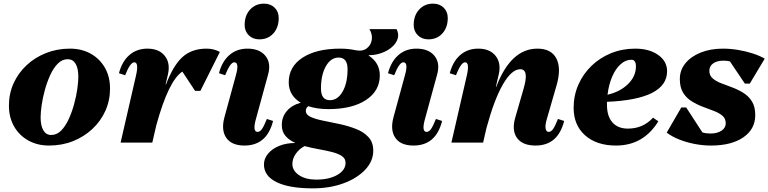

<svg xmlns="http://www.w3.org/2000/svg" viewBox="-20 -783 4218 1054"><path d="M249 16Q185 16 135 -12Q85 -40 57 -89.5Q29 -139 29 -203Q29 -269 54.5 -325.5Q80 -382 126 -425Q172 -468 233 -492Q294 -516 364 -516Q429 -516 478.5 -488Q528 -460 556 -411Q584 -362 584 -297Q584 -231 558.5 -174.5Q533 -118 487 -75Q441 -32 380.5 -8Q320 16 249 16ZM261 -42Q292 -42 316 -66.5Q340 -91 357.5 -129.5Q375 -168 387 -212Q399 -256 404.5 -295.5Q410 -335 410 -361Q410 -408 395 -433Q380 -458 352 -458Q321 -458 297 -433.5Q273 -409 255.5 -370.5Q238 -332 226 -288Q214 -244 208.5 -204.5Q203 -165 203 -139Q203 -93 218 -67.5Q233 -42 261 -42Z M642 0 727 -370Q743 -441 717 -441Q695 -441 667 -370L633 -381Q650 -446 690.5 -481Q731 -516 789 -516Q853 -516 884.5 -476.5Q916 -437 902 -375L889 -319H891Q932 -426 983 -471Q1034 -516 1114 -516Q1154 -516 1187 -498L1080 -284H1051L981 -390Q905 -340 838 -95L816 0Z M1322 16Q1252 16 1222.5 -26Q1193 -68 1212 -139L1275 -370Q1295 -441 1266 -441Q1244 -441 1216 -370L1182 -381Q1199 -446 1239.5 -481Q1280 -516 1338 -516Q1405 -516 1437 -476.5Q1469 -437 1452 -375L1385 -130Q1365 -59 1394 -59Q1407 -59 1418 -74.5Q1429 -90 1445 -130L1479 -119Q1445 16 1322 16ZM1404 -567Q1368 -567 1345.5 -589.5Q1323 -612 1323 -646Q1323 -698 1353 -730.5Q1383 -763 1429 -763Q1465 -763 1487.5 -741Q1510 -719 1510 -684Q1510 -632 1480.5 -599.5Q1451 -567 1404 -567Z M1697 251Q1568 251 1498.5 217Q1429 183 1429 120Q1429 87 1452 60Q1475 33 1513.5 17.5Q1552 2 1600 2V1Q1568 -13 1547.5 -36.5Q1527 -60 1527 -97Q1527 -141 1554.5 -173.5Q1582 -206 1631 -219Q1565 -259 1565 -331Q1565 -417 1641 -466.5Q1717 -516 1847 -516Q1894 -516 1933 -507Q1971 -500 1994 -518Q2017 -536 2021 -565.5Q2025 -595 2008 -623H2157Q2171 -596 2163 -570.5Q2155 -545 2131.5 -524.5Q2108 -504 2074.5 -492Q2041 -480 2004 -480V-478Q2065 -438 2065 -369Q2065 -284 1989 -234Q1913 -184 1783 -184Q1720 -184 1673 -200Q1659 -192 1659 -174Q1659 -153 1685.5 -141Q1712 -129 1754.5 -120.5Q1797 -112 1844 -102Q1891 -92 1933.5 -75.5Q1976 -59 2002.5 -30.5Q2029 -2 2029 44Q2029 102 1984.5 149Q1940 196 1865 223.5Q1790 251 1697 251ZM1791 -233Q1834 -233 1861 -280.5Q1888 -328 1888 -403Q1888 -467 1839 -467Q1796 -467 1769 -419.5Q1742 -372 1742 -297Q1742 -233 1791 -233ZM1585 117Q1585 154 1621.5 178.5Q1658 203 1716 203Q1787 203 1832 177Q1877 151 1877 111Q1877 87 1856.5 73.5Q1836 60 1802.5 51.5Q1769 43 1729.5 36Q1690 29 1652 19Q1623 34 1604 61Q1585 88 1585 117Z M2250 16Q2180 16 2150.5 -26Q2121 -68 2140 -139L2203 -370Q2223 -441 2194 -441Q2172 -441 2144 -370L2110 -381Q2127 -446 2167.5 -481Q2208 -516 2266 -516Q2333 -516 2365 -476.5Q2397 -437 2380 -375L2313 -130Q2293 -59 2322 -59Q2335 -59 2346 -74.5Q2357 -90 2373 -130L2407 -119Q2373 16 2250 16ZM2332 -567Q2296 -567 2273.5 -589.5Q2251 -612 2251 -646Q2251 -698 2281 -730.5Q2311 -763 2357 -763Q2393 -763 2415.5 -741Q2438 -719 2438 -684Q2438 -632 2408.5 -599.5Q2379 -567 2332 -567Z M2458 0 2543 -370Q2559 -441 2533 -441Q2511 -441 2483 -370L2449 -381Q2466 -446 2506.5 -481Q2547 -516 2605 -516Q2669 -516 2700.5 -476.5Q2732 -437 2718 -375L2702 -306H2704Q2784 -516 2930 -516Q3006 -516 3034 -462.5Q3062 -409 3036 -317L2982 -130Q2972 -97 2975 -78Q2978 -59 2992 -59Q3005 -59 3016 -74.5Q3027 -90 3043 -130L3077 -119Q3043 16 2920 16Q2848 16 2818 -26Q2788 -68 2809 -139L2854 -295Q2886 -403 2836 -403Q2789 -403 2741 -320Q2693 -237 2651 -82L2632 0Z M3362 16Q3255 16 3192 -40Q3129 -96 3129 -191Q3129 -259 3155 -318Q3181 -377 3227 -421.5Q3273 -466 3334.5 -491Q3396 -516 3467 -516Q3544 -516 3593 -481.5Q3642 -447 3642 -392Q3642 -238 3312 -224Q3312 -216 3312 -207Q3312 -145 3342 -111Q3372 -77 3427 -77Q3510 -77 3565 -137L3594 -117Q3512 16 3362 16ZM3446 -455Q3414 -455 3386.5 -430Q3359 -405 3340.5 -362Q3322 -319 3315 -263Q3384 -279 3427.5 -321.5Q3471 -364 3471 -419Q3471 -455 3446 -455Z M3883 16Q3838 16 3792 7Q3746 -2 3706.5 -18Q3667 -34 3640 -55L3720 -193H3747L3836 -56Q3856 -50 3880 -50Q3917 -50 3940.5 -65.5Q3964 -81 3964 -106Q3964 -132 3946 -147.5Q3928 -163 3899 -174Q3870 -185 3838 -197Q3806 -209 3777 -227Q3748 -245 3730 -274Q3712 -303 3712 -349Q3712 -398 3742.5 -435.5Q3773 -473 3826.5 -494.5Q3880 -516 3949 -516Q3989 -516 4031.5 -509Q4074 -502 4112.5 -489.5Q4151 -477 4178 -461L4096 -324H4069L3987 -446Q3971 -450 3952 -450Q3916 -450 3895 -435Q3874 -420 3874 -394Q3874 -369 3892 -353Q3910 -337 3939 -326Q3968 -315 4000 -303Q4032 -291 4061 -273Q4090 -255 4108 -226Q4126 -197 4126 -151Q4126 -74 4060.5 -29Q3995 16 3883 16Z"/></svg>

Font: Platypi ExtraBold
Style: Italic
Weight: 800
Italic angle: -13°
Designer: David Sargent
Foundry: Bolt Cutter Type
Version: Version 1.200; ttfautohint (v1.8.4.7-5d5b)